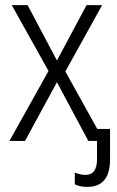

<svg xmlns="http://www.w3.org/2000/svg" viewBox="-20 -552 458 752"><path d="M273 170V124Q295 133 315 133Q360 133 360 71V0H326L203 -230L78 0H17L170 -274L26 -532H88L203 -315L319 -532H380L236 -272L361 -47H411V72Q411 180 322 180Q293 180 273 170Z"/></svg>

Font: Noto Sans Display Light Narrow
Style: Regular
Weight: 300
Width: 4
Designer: Monotype Design team
Foundry: Monotype Imaging Inc.
Version: Version 1.000